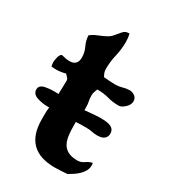

<svg xmlns="http://www.w3.org/2000/svg" viewBox="-154 -657 652 741"><g transform="rotate(30 172.0 -286.0)"><path d="M-2 -216Q-2 -235 23.5 -240Q49 -245 81 -243Q81 -252 81.5 -261Q82 -270 82 -279Q82 -290 82.5 -296Q83 -302 82.5 -306Q82 -310 78.5 -314Q75 -318 67 -326Q46 -320 24 -320L5 -321Q2 -330 2 -339Q2 -347 5.5 -361.5Q9 -376 17 -380Q26 -378 35 -376Q44 -374 54 -374Q89 -374 89 -410Q89 -433 79 -453.5Q69 -474 68 -497Q79 -506 90.5 -511Q102 -516 114 -521Q126 -526 137 -532.5Q148 -539 157 -551Q165 -561 174.5 -571.5Q184 -582 198 -582H202Q206 -566 206 -546Q206 -514 198.5 -482.5Q191 -451 191 -419Q191 -410 193.5 -402.5Q196 -395 201 -387Q214 -386 226.5 -385Q239 -384 253 -384Q268 -384 283 -388.5Q298 -393 312 -393Q325 -393 335.5 -385Q346 -377 346 -363Q346 -347 331 -333.5Q316 -320 304 -320Q278 -320 254.5 -326.5Q231 -333 205 -333H202Q200 -326 197 -319Q194 -312 194 -304Q194 -287 196.5 -277Q199 -267 199 -250V-239Q221 -241 244.5 -243Q268 -245 287.5 -243.5Q307 -242 319 -234.5Q331 -227 331 -210Q331 -196 321 -187.5Q311 -179 289 -179Q278 -179 266 -181.5Q254 -184 242 -184Q230 -184 218 -184Q206 -184 193 -183V-165Q193 -143 195.5 -123.5Q198 -104 206 -89Q214 -74 230 -65.5Q246 -57 272 -57Q288 -57 301 -66.5Q314 -76 329 -79L330 -69Q330 -55 324 -44Q318 -33 308.5 -23.5Q299 -14 287.5 -6.5Q276 1 266 7Q252 8 238 9Q224 10 210 10Q74 10 74 -126Q74 -140 74 -153Q74 -166 76 -180H69Q43 -180 20.5 -188Q-2 -196 -2 -216Z"/></g></svg>

Font: CAT Altenglisch
Style: Regular
Weight: 400
Designer: Peter Wiegel
Foundry: Peter Wiegel, CAT Fonts
Version: Version 1.000